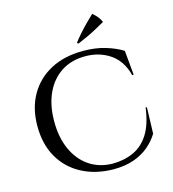

<svg xmlns="http://www.w3.org/2000/svg" viewBox="-131 -1021 1030 1143"><g transform="rotate(-15 383.5 -449.5)"><path d="M714 -292 709 -130Q684 -89 645.5 -56.5Q607 -24 553 -5Q499 14 428 14Q318 13 233.5 -31.5Q149 -76 102 -157.5Q55 -239 55 -351Q55 -461 101.5 -542.5Q148 -624 232.5 -669Q317 -714 433 -714Q509 -714 570 -695.5Q631 -677 674 -650L688 -499H679Q655 -591 589.5 -635.5Q524 -680 437 -680Q351 -680 289 -639.5Q227 -599 193 -525.5Q159 -452 159 -352Q159 -253 192.5 -179Q226 -105 286.5 -63.5Q347 -22 428 -20Q501 -20 559 -46Q617 -72 655 -131.5Q693 -191 706 -292ZM411 -770Q430 -795 452.5 -820.5Q475 -846 498.5 -869.5Q522 -893 543 -913Q559 -900 572 -884.5Q585 -869 593 -850Q565 -834 535.5 -818Q506 -802 476.5 -788.5Q447 -775 418 -763Z"/></g></svg>

Font: Cinzel Eorzea
Style: Regular
Weight: 500
Designer: Natanael Gama
Version: Version 2.000